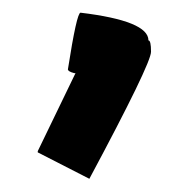

<svg xmlns="http://www.w3.org/2000/svg" viewBox="-20 -925 293 298"><path d="M105 -905.3Q210.4 -892.6 210.4 -862.3Q214.4 -862.3 214.4 -844.7Q214.4 -826.2 118.7 -647.5L38.6 -688.5V-690.4L97.2 -811.5H95.2Q85.4 -814 85.4 -817.4Q99.1 -905.3 105 -905.3Z"/></svg>

Font: ww_drahtTSB
Style: Regular
Weight: 400
Designer: Dr. Wolfgang Wiebecke
Version: Version 1.06 May 21, 2010, initial release